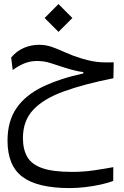

<svg xmlns="http://www.w3.org/2000/svg" viewBox="-20 -645 626 973"><path d="M332.5 308.1Q170.4 308.1 94.2 251.5Q18.1 194.8 18.1 67.9Q18.1 -31.7 64 -97.7Q109.9 -163.6 196 -205.1Q282.2 -246.6 402.3 -272.9V-279.8Q381.3 -282.2 360.4 -287.4Q339.4 -292.5 307.6 -302.2Q266.6 -315.4 235.1 -325.7Q203.6 -335.9 167.5 -335.9Q131.8 -335.9 101.1 -322.8Q70.3 -309.6 44.4 -290L36.6 -353.5Q65.4 -387.7 102.1 -402.8Q138.7 -418 177.7 -418Q213.4 -418 245.6 -406.2Q277.8 -394.5 313.2 -378.4Q348.6 -362.3 393.6 -348.6Q424.3 -339.4 447.8 -335Q471.2 -330.6 496.3 -329.3Q521.5 -328.1 556.2 -329.1L554.7 -248.5Q405.3 -218.8 303 -181.6Q200.7 -144.5 148.4 -88.6Q96.2 -32.7 96.2 54.7Q96.2 112.3 118.4 150.4Q140.6 188.5 194.8 207.3Q249 226.1 345.7 226.1Q404.3 226.1 458 218Q511.7 210 554.2 202.1L553.7 272Q529.8 281.2 493.2 289.6Q456.5 297.9 414.8 303Q373 308.1 332.5 308.1ZM276.4 -483.4 206.1 -553.7 276.4 -624.5 346.7 -553.7Z"/></svg>

Font: Cascadia Code NF SemiLight
Style: Regular
Weight: 350
Monospace: yes
Designer: Aaron Bell
Foundry: Saja Typeworks
Version: Version 2404.023; ttfautohint (v1.8.4)